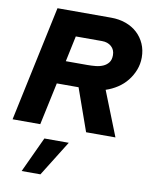

<svg xmlns="http://www.w3.org/2000/svg" viewBox="-104 -776 906 1147"><g transform="rotate(10 348.5 -202.5)"><path d="M1 0ZM1 0Q39 -176 75.5 -350Q112 -524 150 -700H476Q524 -700 564.5 -685.5Q605 -671 634.5 -644Q664 -617 680.5 -579.5Q697 -542 697 -497Q697 -457 683 -421Q669 -385 645 -355Q621 -325 588 -303.5Q555 -282 518 -270Q545 -202 571.5 -135Q598 -68 625 0H447Q424 -65 401.5 -128.5Q379 -192 356 -257H224Q210 -192 196.5 -128.5Q183 -65 169 0ZM446 -553H287L254 -397H385Q410 -397 435 -399.5Q460 -402 480 -411Q500 -420 512.5 -436.5Q525 -453 525 -481Q525 -514 503 -533.5Q481 -553 446 -553ZM208 80H356L222 295H108Z"/></g></svg>

Font: Rosa Sans Black
Style: Italic
Weight: 900
Italic angle: -12°
Designer: Pentagram / MCKL
Foundry: Pentagram / MCKL
Version: Version 1.005;September 16, 2019;FontCreator 11.5.0.2425 64-